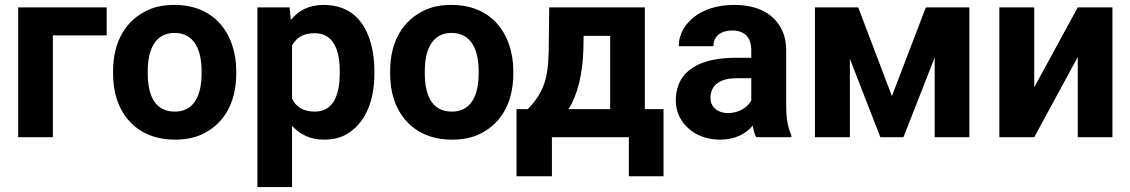

<svg xmlns="http://www.w3.org/2000/svg" viewBox="-20 -558 4598 781"><path d="M414 -414V-528H54V0H195V-414Z M440 -269V-259C440 -220 445 -185 456 -152C488 -58 566 10 691 10C731 10 767 4 798 -10C886 -49 941 -134 941 -259V-269C941 -308 935 -343 924 -376C892 -470 815 -538 690 -538C650 -538 615 -532 584 -518C496 -479 440 -394 440 -269ZM800 -269V-259C800 -176 773 -104 691 -104C607 -104 581 -175 581 -259V-269C581 -351 608 -424 690 -424C772 -424 800 -352 800 -269Z M1163 -477 1158 -528H1027V203H1168V-46C1198 -14 1238 10 1298 10C1331 10 1361 4 1386 -10C1462 -51 1503 -141 1503 -259V-270C1503 -310 1498 -347 1489 -380C1465 -469 1408 -538 1297 -538C1233 -538 1193 -513 1163 -477ZM1261 -104C1213 -104 1184 -124 1168 -156V-373C1185 -404 1212 -423 1260 -423C1339 -423 1362 -349 1362 -270V-259C1362 -180 1340 -104 1261 -104Z M1567 -269V-259C1567 -220 1572 -185 1583 -152C1615 -58 1693 10 1818 10C1858 10 1894 4 1925 -10C2013 -49 2068 -134 2068 -259V-269C2068 -308 2062 -343 2051 -376C2019 -470 1942 -538 1817 -538C1777 -538 1742 -532 1711 -518C1623 -479 1567 -394 1567 -269ZM1927 -269V-259C1927 -176 1900 -104 1818 -104C1734 -104 1708 -175 1708 -259V-269C1708 -351 1735 -424 1817 -424C1899 -424 1927 -352 1927 -269Z M2127 -114H2081V159H2225V0H2538V159H2679V-114H2603V-528H2214L2212 -353C2211 -324 2210 -299 2207 -277C2198 -203 2169 -158 2127 -114ZM2353 -353 2354 -412H2462V-114H2293C2330 -175 2349 -254 2353 -353Z M3178 -128V-352C3178 -383 3173 -410 3162 -433C3131 -501 3064 -538 2966 -538C2897 -538 2841 -519 2802 -488C2770 -462 2741 -423 2741 -370H2882C2882 -412 2914 -434 2958 -434C3011 -434 3036 -404 3036 -353V-323H2973C2839 -323 2729 -279 2729 -148C2729 -125 2734 -104 2743 -85C2770 -30 2828 10 2909 10C2971 10 3014 -14 3042 -47C3045 -28 3049 -13 3056 0H3199V-8C3184 -41 3178 -79 3178 -128ZM2870 -159C2870 -218 2917 -240 2978 -240H3036V-149C3020 -120 2985 -98 2940 -98C2901 -98 2870 -122 2870 -159Z M3608 -167 3471 -528H3295V0H3437V-319L3561 0H3655L3782 -324V0H3923V-528H3746Z M4364 -528 4187 -203V-528H4045V0H4187L4364 -326V0H4505V-528Z"/></svg>

Font: Asimov
Style: Regular
Weight: 500
Designer: Google
Version: Version 2.000980; 2014